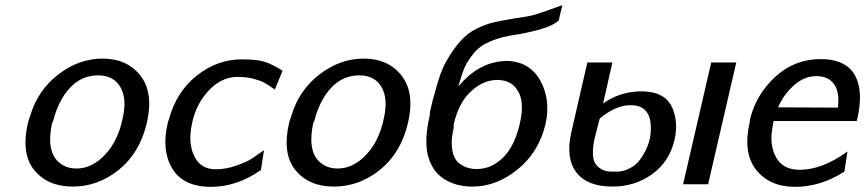

<svg xmlns="http://www.w3.org/2000/svg" viewBox="-20 -714 3352 744"><path d="M88 -237Q92 -252 97 -265Q126 -364 206 -425.5Q286 -487 377 -487Q473 -487 524.5 -420.5Q576 -354 549 -238Q522 -122 441 -56.5Q360 9 262 9Q165 9 113 -54.5Q61 -118 88 -237ZM186 -245 182 -238Q172 -191 175 -158Q179 -111 207 -86Q235 -61 277 -61Q336 -61 386.5 -114Q437 -167 455 -254Q473 -331 446.5 -376.5Q420 -422 360 -422Q296 -422 251 -373.5Q206 -325 186 -245Z M630 -237Q631 -243 635 -253Q664 -359 743 -421.5Q822 -484 917 -484Q972 -484 1002 -475.5Q1032 -467 1075 -440L1045 -367Q1018 -386 1004.5 -393.5Q991 -401 963.5 -408.5Q936 -416 901 -416Q839 -416 790.5 -365Q742 -314 726 -244Q707 -165 731 -113Q755 -58 816 -58Q856 -58 896.5 -72.5Q937 -87 954.5 -98.5Q972 -110 1003 -132L991 -55Q898 10 798 10Q690 10 647.5 -61Q605 -132 630 -237Z M1100 -237Q1104 -252 1109 -265Q1138 -364 1218 -425.5Q1298 -487 1389 -487Q1485 -487 1536.5 -420.5Q1588 -354 1561 -238Q1534 -122 1453 -56.5Q1372 9 1274 9Q1177 9 1125 -54.5Q1073 -118 1100 -237ZM1198 -245 1194 -238Q1184 -191 1187 -158Q1191 -111 1219 -86Q1247 -61 1289 -61Q1348 -61 1398.5 -114Q1449 -167 1467 -254Q1485 -331 1458.5 -376.5Q1432 -422 1372 -422Q1308 -422 1263 -373.5Q1218 -325 1198 -245Z M1645 -265 1646 -280Q1658 -334 1664 -351Q1687 -439 1708 -474Q1735 -522 1763.5 -554Q1792 -586 1826 -602.5Q1860 -619 1885.5 -625.5Q1911 -632 1953 -639L1982 -644Q2028 -650 2052 -657Q2076 -664 2159 -694L2145 -635Q2116 -606 2013 -586L1988 -581Q1861 -564 1817 -509Q1792 -478 1781.5 -455Q1771 -432 1756 -379Q1830 -468 1926 -477Q1936 -478 1954 -478Q2038 -470 2076 -397.5Q2114 -325 2094 -234Q2069 -126 1987 -58.5Q1905 9 1810 9Q1744 9 1697 -23Q1650 -55 1636 -121Q1625 -179 1645 -265ZM1738 -231V-218Q1728 -175 1731 -148Q1734 -99 1762 -79Q1790 -59 1828 -59Q1884 -59 1929 -103Q1974 -147 1994 -234Q2012 -311 1991 -354Q1970 -397 1924 -403Q1910 -405 1901 -404Q1849 -402 1802.5 -357.5Q1756 -313 1738 -231Z M2627 0 2736 -472H2833L2724 0ZM2194 -202 2256 -472H2353L2317 -313Q2365 -347 2420 -356Q2458 -363 2496 -358Q2563 -349 2586 -294.5Q2609 -240 2594 -173Q2574 -87 2507 -39Q2440 9 2353 9Q2255 9 2213 -46.5Q2171 -102 2194 -202ZM2304 -255 2286 -185Q2284 -178 2282 -168Q2271 -104 2287 -80Q2309 -49 2350 -49H2371Q2405 -49 2438 -73Q2461 -90 2481 -129.5Q2501 -169 2502 -211Q2502 -234 2500 -245Q2488 -311 2414 -306Q2363 -303 2304 -255Z M2885 -240Q2885 -245 2887 -255Q2912 -351 2986 -418Q3060 -485 3160 -485Q3303 -485 3312 -351Q3315 -307 3300 -245H2978Q2976 -240 2974 -224Q2960 -155 2986.5 -105.5Q3013 -56 3079 -56Q3166 -56 3264 -127L3252 -49Q3160 10 3061 10Q2962 10 2910 -56Q2858 -122 2885 -240ZM2995 -298 3227 -297Q3234 -357 3212 -388Q3190 -419 3144 -419Q3096 -419 3056 -383Q3016 -347 2995 -298Z"/></svg>

Font: Coval
Style: Italic
Weight: 400
Foundry: Context Ltd
Version: Version 001.000